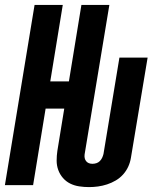

<svg xmlns="http://www.w3.org/2000/svg" viewBox="-24 -755 644 783"><path d="M339 8Q319 8 299 5Q279 2 262 -6.5Q245 -15 232.5 -29.5Q220 -44 213.5 -62Q207 -80 207 -100Q207 -120 210 -140L238 -312H162L111 0H-4L117 -735H232L181 -423H257L308 -735H422L321 -125Q320 -117 321.5 -110Q323 -103 327.5 -97.5Q332 -92 338.5 -89.5Q345 -87 353 -87Q361 -87 369 -89.5Q377 -92 383 -98Q389 -104 392.5 -111.5Q396 -119 398 -127L463 -520H578L510 -112Q507 -93 499 -75.5Q491 -58 478 -43.5Q465 -29 448 -19Q431 -9 412.5 -3Q394 3 375.5 5.5Q357 8 339 8Z"/></svg>

Font: Iosevka Extrabold Extended
Style: Italic
Weight: 800
Width: 7
Italic angle: -9°
Monospace: yes
Designer: Belleve Invis
Foundry: Belleve Invis
Version: Version 32.5.0; ttfautohint (v1.8.4)